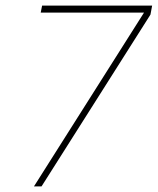

<svg xmlns="http://www.w3.org/2000/svg" viewBox="-20 -664 562 684"><path d="M101 0 493 -619H125L130 -644H522L516 -612L128 0Z"/></svg>

Font: Kanit Thin
Style: Italic
Weight: 250
Italic angle: -12°
Designer: Katatrad Team
Foundry: CadsonDemak
Version: Version 2.000; ttfautohint (v1.8.3)